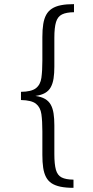

<svg xmlns="http://www.w3.org/2000/svg" viewBox="-20 -798 443 916"><path d="M330.6 98.1Q294.4 98.1 268.8 92.8Q243.2 87.4 226.3 76.4Q209.5 65.4 199.7 46.9Q189.9 28.3 186 2.2Q182.1 -23.9 182.1 -59.1V-171.4Q182.1 -220.2 177.5 -253.2Q172.9 -286.1 151.6 -303Q130.4 -319.8 80.1 -320.8V-359.9Q129.9 -360.4 151.4 -377.2Q172.9 -394 177.5 -427Q182.1 -460 182.1 -508.8V-621.1Q182.1 -656.7 186.3 -682.9Q190.4 -709 200.4 -727.3Q210.4 -745.6 227.8 -756.8Q245.1 -768.1 271 -773.2Q296.9 -778.3 333 -778.3V-739.7Q296.4 -739.3 275.9 -729.2Q255.4 -719.2 247.3 -692.9Q239.3 -666.5 239.3 -617.7V-480Q239.3 -448.2 235.6 -424.1Q231.9 -399.9 222.4 -382.3Q212.9 -364.7 195.1 -354.5Q177.2 -344.2 148.9 -340.3Q177.2 -336.4 195.1 -325.9Q212.9 -315.4 222.4 -298.1Q231.9 -280.8 235.6 -256.3Q239.3 -231.9 239.3 -200.2V-63Q239.3 -14.2 246.8 12.2Q254.4 38.6 274.2 48.6Q293.9 58.6 330.6 59.1Z"/></svg>

Font: Comme ExtraLight
Style: Regular
Weight: 250
Version: Version 1.000;gftools[0.9.27]